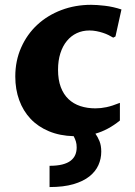

<svg xmlns="http://www.w3.org/2000/svg" viewBox="-20 -547 552 785"><path d="M470.2 -54.2Q421.9 -15.1 370.1 -0.5Q379.4 12.2 386.7 30Q394 47.9 394 73.2Q394 102.1 382.3 128.2Q370.6 154.3 345.5 174.3Q320.3 194.3 280 206.1Q239.7 217.8 182.6 217.8V130.9Q213.4 130.9 234.6 125.5Q255.9 120.1 268.8 110.1Q281.7 100.1 287.6 86.4Q293.5 72.8 293.5 55.7Q293.5 42 290.3 31.5Q287.1 21 281.2 9.8Q224.6 8.3 180.2 -10.3Q135.7 -28.8 105.2 -61Q74.7 -93.3 58.6 -137.5Q42.5 -181.6 42.5 -233.9Q42.5 -298.8 66.7 -353Q90.8 -407.2 132.6 -445.8Q174.3 -484.4 231 -505.9Q287.6 -527.3 352.5 -527.3Q376 -527.3 409.2 -523.4Q442.4 -519.5 476.6 -508.3L452.1 -397.9L442.9 -393.1Q435.1 -397.9 424.3 -403.3Q413.6 -408.7 400.9 -412.8Q388.2 -417 374 -419.7Q359.9 -422.4 345.7 -422.4Q317.4 -422.4 293.9 -411.4Q270.5 -400.4 253.4 -379.6Q236.3 -358.9 226.8 -329.1Q217.3 -299.3 217.3 -261.7Q217.3 -220.7 228.5 -190.9Q239.7 -161.1 260 -141.8Q280.3 -122.6 308.3 -113.3Q336.4 -104 370.1 -104Q392.6 -104 415.5 -108.9Q438.5 -113.8 470.2 -126.5Z"/></svg>

Font: Proza Libre
Style: Bold
Weight: 700
Designer: Jasper de Waard
Foundry: Jasper de Waard
Version: Version 1.000; ttfautohint (v1.4.1.8-43bc)